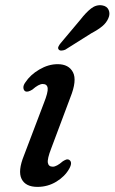

<svg xmlns="http://www.w3.org/2000/svg" viewBox="-20 -721 448 751"><path d="M186.5 -69Q201.5 -69 225.5 -90Q232.5 -94.5 238.8 -96.8Q245 -99 251 -95.5Q265 -86 250.5 -60.5Q233.5 -30.5 200 -10.2Q166.5 10 126.5 10Q80 10 64.5 -21Q49 -52 74 -113.5L151.5 -317.5Q168.5 -360 166.5 -376.2Q164.5 -392.5 147 -392.5Q131.5 -392.5 106.5 -370.5Q88 -359 78.5 -364Q72 -368.5 71.5 -378Q71 -387.5 79 -398.5Q98.5 -428.5 134 -449.2Q169.5 -470 205.5 -470Q249 -470 265.5 -438.2Q282 -406.5 255 -339.5L180 -139.5Q164.5 -99.5 167.2 -84.2Q170 -69 186.5 -69ZM294 -643.5Q316 -672 336.2 -687.8Q356.5 -703.5 379.5 -700Q398.5 -697 405 -682Q411.5 -667 404 -650Q396.5 -632 380.2 -618.5Q364 -605 337.5 -591L235 -526.5Q227.5 -523.5 220.2 -523.2Q213 -523 209.5 -527.5Q205.5 -532.5 208.8 -539.2Q212 -546 217.5 -552.5Z"/></svg>

Font: Fraunces 9pt S050
Style: Italic
Weight: 400
Italic angle: -16°
Version: Version 1.000; ttfautohint (v1.8.3)